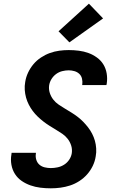

<svg xmlns="http://www.w3.org/2000/svg" viewBox="-20 -1015 640 1043"><path d="M256 8Q227 8 199 4.5Q171 1 145.5 -8Q120 -17 98 -32Q76 -47 61.5 -69.5Q47 -92 42 -120Q37 -148 42 -176Q42 -178 42.5 -180.5Q43 -183 43 -185H175Q175 -184 175 -183Q175 -182 175 -181Q172 -164 177 -147.5Q182 -131 194 -120.5Q206 -110 222.5 -106Q239 -102 256 -102Q274 -102 293 -106Q312 -110 328.5 -120.5Q345 -131 356 -147.5Q367 -164 370 -183Q373 -205 366.5 -225Q360 -245 347.5 -261Q335 -277 318 -288.5Q301 -300 283.5 -310.5Q266 -321 248.5 -332Q231 -343 215 -355.5Q199 -368 184.5 -382Q170 -396 158 -412Q146 -428 136.5 -446.5Q127 -465 121.5 -485Q116 -505 114.5 -526.5Q113 -548 117 -570Q121 -596 132.5 -620.5Q144 -645 161.5 -666Q179 -687 202.5 -702.5Q226 -718 251 -727Q276 -736 302 -739.5Q328 -743 353 -743Q381 -743 408.5 -739.5Q436 -736 460.5 -727Q485 -718 506.5 -702.5Q528 -687 541.5 -665Q555 -643 559.5 -616Q564 -589 560 -562Q559 -559 559 -557Q559 -555 558 -553H426Q426 -554 426.5 -554.5Q427 -555 427 -556Q429 -572 425.5 -587.5Q422 -603 411 -613.5Q400 -624 384.5 -628.5Q369 -633 353 -633Q336 -633 318 -628.5Q300 -624 285 -613Q270 -602 260 -586Q250 -570 247 -552Q244 -530 250.5 -510Q257 -490 269.5 -474Q282 -458 299 -446.5Q316 -435 333.5 -424.5Q351 -414 368 -403.5Q385 -393 401.5 -380.5Q418 -368 432 -353.5Q446 -339 458.5 -323Q471 -307 480.5 -288.5Q490 -270 495.5 -250.5Q501 -231 502.5 -209Q504 -187 500 -166Q496 -139 484 -114Q472 -89 453.5 -68Q435 -47 411 -31.5Q387 -16 361 -7.5Q335 1 308.5 4.5Q282 8 256 8ZM357 -785 298 -845 463 -995 540 -915Z"/></svg>

Font: Iosevka Curly XBdEx
Style: Italic
Weight: 800
Width: 7
Italic angle: -9°
Monospace: yes
Designer: Belleve Invis
Foundry: Belleve Invis
Version: Version 11.1.0; ttfautohint (v1.8.3)